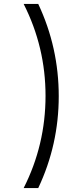

<svg xmlns="http://www.w3.org/2000/svg" viewBox="-20 -887 418 974"><path d="M100 -867H174Q278 -646 278 -399Q278 -153 174 67H100Q211 -152 211 -401Q211 -648 100 -867Z"/></svg>

Font: Dune Rise
Style: Regular
Weight: 400
Version: Version 001.000